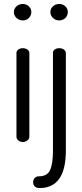

<svg xmlns="http://www.w3.org/2000/svg" viewBox="-20 -716 415 968"><path d="M128 -449V-26Q128 -16 118 -8Q108 0 95 0Q82 0 72.5 -8Q63 -16 63 -26V-449Q63 -459 72 -466Q81 -473 95 -473Q109 -473 118.5 -466Q128 -459 128 -449ZM95 -696Q113 -696 125.5 -684Q138 -672 138 -655Q138 -638 125.5 -625.5Q113 -613 95 -613Q76 -613 63 -625.5Q50 -638 50 -655Q50 -672 63 -684Q76 -696 95 -696ZM279 -696Q297 -696 309.5 -684Q322 -672 322 -655Q322 -638 309.5 -625.5Q297 -613 279 -613Q260 -613 247 -625.5Q234 -638 234 -655Q234 -672 247 -684Q260 -696 279 -696ZM312 -449V43Q312 232 180 232Q163 232 155 223.5Q147 215 147 203Q147 190 155 181.5Q163 173 175 173Q219 173 233 140.5Q247 108 247 43V-449Q247 -460 256 -466.5Q265 -473 279 -473Q293 -473 302.5 -466Q312 -459 312 -449Z"/></svg>

Font: Dosis
Style: Book
Weight: 400
Designer: EdgarTolentino, PabloImpallari, IginoMarini
Foundry: EdgarTolentino, PabloImpallari, IginoMarini
Version: Version 1.007